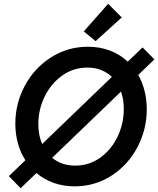

<svg xmlns="http://www.w3.org/2000/svg" viewBox="-20 -972 831 1008"><path d="M171.4 -63.5 88.4 16.1 26.4 -47.4 113.3 -130.9Q87.4 -170.9 74 -219.7Q60.5 -268.6 60.5 -322.8Q60.5 -429.2 110.6 -522.2Q160.6 -615.2 248 -670.9Q335.4 -726.6 441.4 -726.6Q504.4 -726.6 557.6 -706.3Q610.8 -686 650.9 -648.4L728.5 -723.1L790.5 -660.2L705.6 -578.6Q727.5 -540 739 -494.4Q750.5 -448.7 750.5 -398.9Q750.5 -291.5 700.9 -198.2Q651.4 -105 564.5 -49.3Q477.5 6.3 372.1 6.3Q313 6.3 262.2 -11.7Q211.4 -29.8 171.4 -63.5ZM629.9 -399.4Q629.9 -450.2 615.2 -491.2L253.9 -143.6Q303.2 -102.5 374.5 -102.5Q448.2 -102.5 506.6 -144.5Q564.9 -186.5 597.4 -254.9Q629.9 -323.2 629.9 -399.4ZM419.9 -807.1 547.9 -952.1 619.1 -880.4 481.9 -755.9ZM201.2 -215.8 567.4 -568.4Q543 -591.8 510.5 -604.5Q478 -617.2 438.5 -617.2Q365.2 -617.2 306.4 -575.2Q247.6 -533.2 214.4 -464.8Q181.2 -396.5 181.2 -320.8Q181.2 -262.7 201.2 -215.8Z"/></svg>

Font: Reddit Sans Fudge SmBold Italic
Style: Regular
Weight: 600
Italic angle: -11.25°
Designer: Stephen Hutchings
Version: Version 1.013